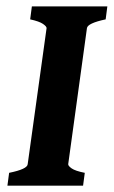

<svg xmlns="http://www.w3.org/2000/svg" viewBox="-20 -586 359 606"><path d="M318.8 -565.9 313.5 -524.9Q256.3 -512.7 254.4 -497.1L195.3 -67.9Q194.8 -62.5 206.3 -54.4Q217.8 -46.4 247.6 -40.5L242.2 0H3.4L8.8 -40.5Q66.4 -52.2 67.4 -67.9L127 -497.1Q127.4 -502.4 115.7 -510.5Q104 -518.6 75.2 -524.9L80.6 -565.9Z"/></svg>

Font: Dai Banna SIL
Style: Bold Italic
Weight: 700
Italic angle: -11°
Designer: Victor Gaultney
Foundry: SIL International
Version: Version 4.000